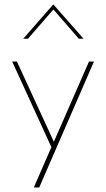

<svg xmlns="http://www.w3.org/2000/svg" viewBox="-20 -651 471 852"><path d="M130 181 208 2 34 -378H55L219 -22L375 -378H397L154 181ZM330 -479 217 -609 104 -479H83L216 -631H217L351 -479Z"/></svg>

Font: Synthetic Thin
Style: Regular
Weight: 100
Designer: Santiago Orozco
Foundry: Typemade
Version: Version 2.000; ttfautohint (v1.8.4.7-5d5b)